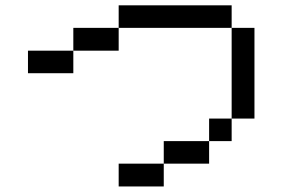

<svg xmlns="http://www.w3.org/2000/svg" viewBox="-20 -629 1040 707"><path d="M83 -359.4V-442.4H250V-359.4ZM750 -109.4V-192.4H833V-109.4ZM750 -109.4V-26.4H583V-109.4ZM583 -26.4V57.6H417V-26.4ZM833 -192.4V-526.4H417V-442.4H250V-526.4H417V-609.4H833V-526.4H917V-192.4Z"/></svg>

Font: KH Dot Kodenmachou 12
Style: Regular
Weight: 400
Designer: Original version for X68000 by Keitarou Hiraki (http://hp.vector.co.jp/authors/VA000874/) / TrueType conversion by Homem
Version: Version 1.00.20150527